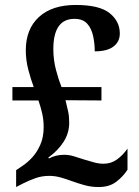

<svg xmlns="http://www.w3.org/2000/svg" viewBox="-20 -744 559 774"><path d="M378 10Q348 10 321 2.5Q294 -5 272 -13Q248 -22 225 -28.5Q202 -35 179 -35Q149 -35 123.5 -26Q98 -17 72 -4L45 10V-58L70 -75Q90 -88 109.5 -109Q129 -130 142.5 -160.5Q156 -191 156 -232Q156 -261 150 -287Q144 -313 135 -339H30V-393H116Q105 -422 94.5 -461.5Q84 -501 84 -541Q84 -627 137 -675.5Q190 -724 285 -724Q381 -724 422 -691Q463 -658 463 -609Q463 -576 437.5 -556.5Q412 -537 362 -537Q362 -568 355.5 -598.5Q349 -629 331.5 -648.5Q314 -668 280 -668Q195 -668 195 -546Q195 -502 206 -461Q217 -420 228 -393H389V-339L244 -340Q250 -316 254.5 -295.5Q259 -275 259 -249Q259 -208 236.5 -172.5Q214 -137 175 -109L177 -105Q204 -120 239 -120Q258 -120 278 -114Q298 -108 322 -100Q342 -94 360.5 -89Q379 -84 398 -84Q428 -84 452 -101.5Q476 -119 494 -145V-60Q477 -33 449 -11.5Q421 10 378 10Z"/></svg>

Font: Noto Serif SemiCondensed SemiBold
Style: Regular
Weight: 600
Width: 4
Designer: Monotype Design Team
Foundry: Monotype Imaging Inc.
Version: Version 2.013; ttfautohint (v1.8.4.7-5d5b)